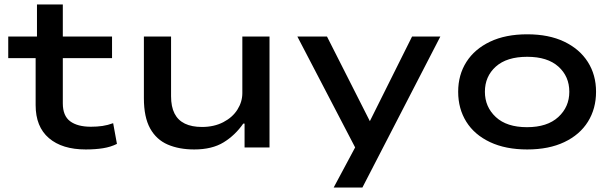

<svg xmlns="http://www.w3.org/2000/svg" viewBox="-20 -662 2767 862"><path d="M365 9Q259 9 199.5 -42Q140 -93 140 -190V-401H17V-498H146V-642H262V-498H483V-401H262V-198Q262 -142 295 -117.5Q328 -93 388 -93Q416 -93 440 -96.5Q464 -100 488 -109L505 -16Q477 -2 442.5 3.5Q408 9 365 9Z M852 9Q784 9 733 -13Q682 -35 654 -85.5Q626 -136 626 -221V-498H748V-230Q748 -183 763.5 -152.5Q779 -122 810 -107Q841 -92 887 -92Q941 -92 982.5 -113.5Q1024 -135 1046 -170Q1068 -205 1068 -244V-498H1190V0H1078V-107H1072Q1036 -55 984 -23Q932 9 852 9Z M1478 180 1600 -48V49L1315 -498H1448L1641 -117H1640L1830 -498H1957L1607 180Z M2347 9Q2250 9 2180 -24Q2110 -57 2073.5 -115.5Q2037 -174 2037 -250Q2037 -326 2074 -384Q2111 -442 2180.5 -475Q2250 -508 2347 -508Q2444 -508 2513 -475Q2582 -442 2619 -384Q2656 -326 2656 -250Q2656 -174 2619.5 -115.5Q2583 -57 2513.5 -24Q2444 9 2347 9ZM2346 -91Q2437 -91 2486.5 -136.5Q2536 -182 2536 -250Q2536 -319 2487 -363Q2438 -407 2347 -407Q2255 -407 2206 -363Q2157 -319 2157 -250Q2157 -182 2206 -136.5Q2255 -91 2346 -91Z"/></svg>

Font: Nunito Sans 7pt Expanded SemiBold
Style: Regular
Weight: 600
Width: 7
Designer: Vernon Adams
Foundry: Vernon Adams
Version: Version 3.101;gftools[0.9.27]